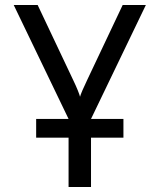

<svg xmlns="http://www.w3.org/2000/svg" viewBox="-20 -750 640 770"><path d="M125 -198V-273H475V-198ZM255 0V-273L35 -730H131L273 -430Q285 -405 292 -387.5Q299 -370 301 -362Q303 -370 310.5 -387.5Q318 -405 330 -430L472 -730H565L345 -273V0Z"/></svg>

Font: JetBrains Mono
Style: Regular
Weight: 400
Monospace: yes
Designer: Philipp Nurullin, Konstantin Bulenkov
Foundry: JetBrains
Version: Version 2.305